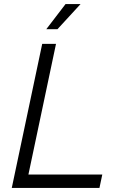

<svg xmlns="http://www.w3.org/2000/svg" viewBox="-20 -926 611 946"><path d="M208 -782H263L377 -906H303ZM38 0H470L484 -66H120L256 -710H188Z"/></svg>

Font: Geist Light
Style: Italic
Weight: 300
Italic angle: -12°
Designer: Basement.studio, Andrés Briganti, Mateo Zaragoza
Foundry: Basement.studio, Vercel, Andrés Briganti, Guido Ferreyra, Mateo Zaragoza
Version: Version 1.500